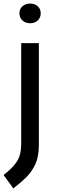

<svg xmlns="http://www.w3.org/2000/svg" viewBox="-56 -793 323 1082"><path d="M114 -662Q88 -662 70.8 -677.5Q53.5 -693 53.5 -718Q53.5 -742.5 70.8 -757.8Q88 -773 114 -773Q139.5 -773 156.5 -757.8Q173.5 -742.5 173.5 -718Q173.5 -693 156.5 -677.5Q139.5 -662 114 -662ZM19 268.5 -36 193Q13.5 156 38.5 118.2Q63.5 80.5 63.5 17.5V-550H163V26Q163 90 142.8 133.2Q122.5 176.5 89.8 208.2Q57 240 19 268.5Z"/></svg>

Font: Junction Medium
Style: Regular
Weight: 500
Designer: Caroline Hadilaksono
Foundry: Caroline Hadilaksono, Tyler Finck, The League of Moveable Type
Version: Version 2.000; ttfautohint (v1.8.3)